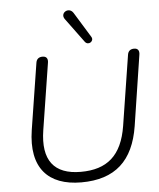

<svg xmlns="http://www.w3.org/2000/svg" viewBox="-60 -961 845 1021"><g transform="rotate(-5 362.0 -451.0)"><path d="M333 8C514 8 612 -83 641 -265L699 -641C703 -664 693 -676 674 -676C654 -676 642 -666 639 -647L580 -272C555 -115 475 -48 335 -48C192 -48 130 -127 155 -286L211 -641C215 -664 205 -676 185 -676C165 -676 153 -666 150 -647L94 -292C63 -92 156 8 333 8ZM321 -864 416 -735C434 -712 467 -735 453 -758L370 -893C347 -930 295 -898 321 -864Z"/></g></svg>

Font: SN Pro Light
Style: Italic
Weight: 300
Italic angle: -8.99998°
Designer: Tobias Whetton
Foundry: Supernotes
Version: Version 1.001;Glyphs 3.2 (3249)